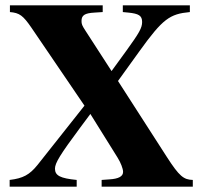

<svg xmlns="http://www.w3.org/2000/svg" viewBox="-20 -696 762 716"><path d="M699 0V-25C665 -26 649 -38 602 -111L420 -394L500 -505C587 -626 613 -644 688 -651V-676H438V-651L459 -649C497 -645 510 -638 510 -614C510 -592 499 -573 452 -508L396 -431L299 -581C286 -601 284 -606 284 -618C284 -639 296 -647 332 -649L363 -651V-676H17V-651C53 -648 66 -638 97 -593L295 -302L120 -81C90 -44 66 -31 16 -25V0H266V-25C205 -31 185 -41 185 -67C185 -88 204 -119 279 -220L317 -271L418 -109C430 -90 439 -67 439 -55C439 -38 422 -29 387 -27L359 -25V0Z"/></svg>

Font: STIXGeneral
Style: Bold
Weight: 700
Designer: MicroPress Inc., with final additions and corrections provided by Coen Hoffman, Elsevier (retired)
Version: Version 1.1.0